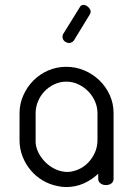

<svg xmlns="http://www.w3.org/2000/svg" viewBox="-20 -750 537 776"><path d="M248 -480Q286 -480 320.5 -465.5Q355 -451 381.5 -425.5Q408 -400 423.5 -366Q439 -332 439 -293V-280V-184V-27Q439 -16 430.5 -9Q422 -2 408 -2Q395 -2 386 -9Q377 -16 377 -27V-48Q351 -23 318 -8.5Q285 6 248 6Q239 6 230 5Q221 4 213 2Q181 -4 153 -20.5Q125 -37 104 -62Q83 -87 71 -118Q59 -149 59 -183V-184V-280V-293Q59 -330 74 -364Q89 -398 114.5 -424Q140 -450 174.5 -465Q209 -480 248 -480ZM124 -280V-184V-173Q126 -150 137.5 -129Q149 -108 166.5 -91.5Q184 -75 206.5 -65Q229 -55 253 -55Q264 -55 275 -58Q318 -68 346 -104Q374 -140 374 -184V-280V-293Q374 -317 364 -340Q354 -363 337 -380.5Q320 -398 297 -409Q274 -420 248 -420Q222 -420 199 -409Q176 -398 159.5 -380.5Q143 -363 133.5 -340Q124 -317 124 -293ZM279 -587Q277 -585 275 -582.5Q273 -580 271 -580Q263 -574 251.5 -577.5Q240 -581 235 -591Q230 -601 235 -612L302 -720Q304 -724 307 -727Q317 -733 327 -728Q337 -723 342 -715Q351 -704 342 -690Z"/></svg>

Font: AkaAcidDosis
Style: Regular
Weight: 400
Designer: Edgar Tolentino, Pablo Impallari, Igino Marini, Aka-Acid
Foundry: Edgar Tolentino, Pablo Impallari, Igino Marini, Cyberella
Version: Version 1.007